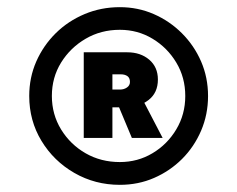

<svg xmlns="http://www.w3.org/2000/svg" viewBox="-20 -752 663 536"><path d="M314.6 -236Q245.3 -236 187.6 -269.2Q129.9 -302.4 95.8 -358.7Q61.6 -415.1 61.6 -484Q61.6 -535.6 81.3 -580.4Q101.1 -625.2 135.7 -659.4Q170.4 -693.5 216.2 -712.7Q262 -732 314.6 -732Q365 -732 409.2 -712.7Q453.3 -693.5 487.6 -659.4Q521.9 -625.2 541.4 -580.4Q560.8 -535.6 560.8 -484Q560.8 -432.4 541.4 -387.1Q521.9 -341.8 488.1 -308.1Q454.3 -274.5 410.2 -255.3Q366 -236 314.6 -236ZM314.6 -299.6Q364.6 -299.6 405.8 -324.3Q447.1 -348.9 472.1 -390.8Q497.2 -432.7 497.2 -484Q497.2 -535.7 472.1 -577.4Q447.1 -619.1 405.8 -643.9Q364.6 -668.8 314.6 -668.8Q261.8 -668.8 219.2 -643.9Q176.5 -619.1 150.6 -577.4Q124.8 -535.7 124.8 -484Q124.8 -432.7 150.6 -390.5Q176.5 -348.4 219.2 -324Q261.8 -299.6 314.6 -299.6ZM348.1 -367 311.1 -455.5 379.1 -472.4 434 -367ZM213.8 -367V-606H335.3Q372.4 -606 396.6 -585.4Q420.8 -564.7 420.8 -530Q420.8 -492.7 394.3 -472.5Q367.9 -452.4 335.3 -452.4H279.8L293.8 -464.3V-367ZM293.8 -495 280.6 -502H315.3Q326.1 -502 334.5 -507.8Q342.8 -513.6 342.8 -523.3Q342.8 -534.4 335.7 -539.5Q328.5 -544.5 317.3 -544.5H279.4L293.8 -552.5Z"/></svg>

Font: Lexend Mega
Style: Regular
Weight: 400
Designer: Bonnie Shaver-Troup, Thomas Jockin
Foundry: Lexend
Version: Version 1.007